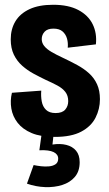

<svg xmlns="http://www.w3.org/2000/svg" viewBox="-20 -561 458 805"><path d="M210 13Q151 13 113 -3Q75 -19 54 -46Q33 -73 27.5 -106Q22 -139 30 -172L153 -181Q151 -158 155 -136Q159 -114 173 -100.5Q187 -87 213 -87Q241 -87 253.5 -101.5Q266 -116 266 -137Q266 -160 254 -175.5Q242 -191 220.5 -202.5Q199 -214 172 -226Q147 -238 121 -252Q95 -266 73 -285.5Q51 -305 38 -332Q25 -359 25 -396Q25 -439 44.5 -471.5Q64 -504 103.5 -522.5Q143 -541 203 -541Q267 -541 308.5 -519Q350 -497 368.5 -459.5Q387 -422 382 -375L264 -361Q266 -381 261 -399Q256 -417 242.5 -429Q229 -441 204 -441Q179 -441 167 -428Q155 -415 155 -397Q155 -381 165.5 -368Q176 -355 195.5 -343.5Q215 -332 243 -319Q275 -304 303.5 -288.5Q332 -273 353.5 -253.5Q375 -234 387 -207.5Q399 -181 399 -145Q399 -104 380.5 -67.5Q362 -31 320.5 -9Q279 13 210 13ZM93 209 121 131Q135 134 152 136Q169 138 185.5 136.5Q202 135 213 127.5Q224 120 224 104Q224 95 219 88Q214 81 204.5 76.5Q195 72 180.5 70Q166 68 145 69L156 -10H206L200 45Q232 40 258 46.5Q284 53 299 71Q314 89 314 119Q314 157 294 180.5Q274 204 241 214.5Q208 225 169 223.5Q130 222 93 209Z"/></svg>

Font: Bricolage Grotesque 24pt Condensed
Style: Bold
Weight: 700
Width: 3
Designer: Mathieu Triay
Foundry: Atelier Triay
Version: Version 1.001;gftools[0.9.33.dev8+g029e19f]